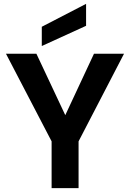

<svg xmlns="http://www.w3.org/2000/svg" viewBox="-20 -977 676 997"><path d="M11 -698 248 -243V0H388V-243L624 -698H468L319 -379L169 -698ZM197 -738 427 -843V-957L197 -838Z"/></svg>

Font: Poppins SemiBold
Style: Regular
Weight: 600
Designer: Ninad Kale (Devanagari), Jonny Pinhorn (Latin)
Foundry: Indian Type Foundry
Version: 4.004